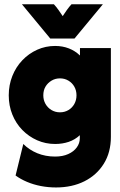

<svg xmlns="http://www.w3.org/2000/svg" viewBox="-20 -653 549 880"><path d="M236.8 206.2Q201.4 206.2 167.4 199.7Q133.3 193.1 103.8 180.6Q74.3 168.1 51.4 151.4L86.8 6.9Q113.9 34 151 49.3Q188.2 64.6 232.6 64.6Q267.4 64.6 292.7 53.1Q318.1 41.7 331.9 22.6Q345.8 3.5 345.8 -19.4V-33.3Q323.6 -12.5 294.8 -2.8Q266 6.9 232.6 6.9Q188.9 6.9 150.3 -10.1Q111.8 -27.1 82.3 -57.3Q52.8 -87.5 36.5 -128.1Q20.1 -168.8 20.1 -216Q20.1 -263.2 36.5 -304.5Q52.8 -345.8 82.3 -376.7Q111.8 -407.6 150.3 -425Q188.9 -442.4 232.6 -442.4Q266.7 -442.4 295.5 -431.2Q324.3 -420.1 346.5 -398.6V-432.6H488.2V-25.7Q488.2 45.1 455.9 97.2Q423.6 149.3 367 177.8Q310.4 206.2 236.8 206.2ZM254.9 -138.2Q276.4 -138.2 293.8 -148.6Q311.1 -159 320.8 -176.7Q330.6 -194.4 330.6 -216Q330.6 -238.2 320.8 -255.6Q311.1 -272.9 293.8 -283.3Q276.4 -293.8 254.9 -293.8Q233.3 -293.8 216 -283.3Q198.6 -272.9 188.5 -255.9Q178.5 -238.9 178.5 -216Q178.5 -194.4 188.5 -176.7Q198.6 -159 216 -148.6Q233.3 -138.2 254.9 -138.2ZM210.4 -476.4 80.6 -633.3H227.1Q237.5 -622.2 247.9 -607.6Q258.3 -593.1 267.4 -579.2Q276.4 -593.1 286.8 -607.6Q297.2 -622.2 307.6 -633.3H451.4L321.5 -476.4Z"/></svg>

Font: Afacad Flux Black
Style: Regular
Weight: 900
Designer: Kristian Moeller
Foundry: Dicotype
Version: Version 1.100